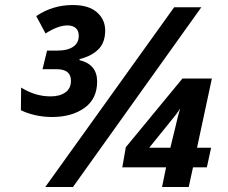

<svg xmlns="http://www.w3.org/2000/svg" viewBox="-20 -743 907 763"><path d="M63 -305 64 -395Q120 -360 181 -360Q218 -360 240 -376Q262 -392 262 -422Q262 -468 205 -468H149L167 -542H209Q248 -542 270.5 -557Q293 -572 293 -601Q293 -621 281 -631.5Q269 -642 248 -642Q211 -642 161 -610L124 -679Q189 -723 269 -723Q333 -723 365.5 -694Q398 -665 398 -622Q398 -574 371 -547Q344 -520 296 -508V-504Q366 -487 366 -419Q366 -350 315.5 -314Q265 -278 187 -278Q152 -278 119.5 -285.5Q87 -293 63 -305ZM672 -714H780L270 0H160ZM640 -78H466L480 -158L705 -431H822L763 -156H819L802 -78H747L730 0H624ZM657 -156 677 -238 687 -280Q692 -296 696 -312Q685 -293 653 -255L573 -156Z"/></svg>

Font: Noto Sans Display
Style: Bold Italic
Weight: 700
Italic angle: -12°
Designer: Monotype Design team
Foundry: Monotype Imaging Inc.
Version: Version 1.000